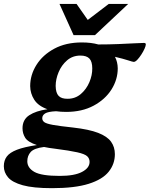

<svg xmlns="http://www.w3.org/2000/svg" viewBox="-92 -750 781 1002"><path d="M179.5 232Q81.5 232 26.8 216.8Q-28 201.5 -50 175.5Q-72 149.5 -72 117.5Q-72 87.5 -56.5 66.8Q-41 46 -3.5 31.5Q34 17 100.5 7Q53.5 -8.5 39.5 -31Q25.5 -53.5 25.5 -80.5Q25.5 -125.5 60.5 -148.5Q95.5 -171.5 155.5 -180Q107.5 -197 86.8 -229.5Q66 -262 65.5 -300.5Q65.5 -359 98.2 -411.2Q131 -463.5 191.5 -496Q252 -528.5 335 -528.5Q384 -528.5 421 -518Q475.5 -518 524.8 -520Q574 -522 609.8 -524Q645.5 -526 659 -526Q669 -526 669 -518.5Q669 -510.5 662.2 -495.5Q655.5 -480.5 645.2 -464.8Q635 -449 624.5 -438Q614 -427 606 -427Q601 -427 576.8 -435Q552.5 -443 508 -453.5Q522 -427 522.5 -393.5Q522.5 -335 489.8 -283Q457 -231 396.5 -198.5Q336 -166 253.5 -166Q225 -166 200.5 -169.5Q158.5 -167.5 143.5 -158Q128.5 -148.5 128.5 -133Q128.5 -120.5 139.2 -112.5Q150 -104.5 184.2 -98.2Q218.5 -92 288.5 -84.5Q373 -75 420.5 -56.5Q468 -38 487.8 -10.2Q507.5 17.5 507.5 54.5Q507.5 106 475.2 146.2Q443 186.5 371 209.2Q299 232 179.5 232ZM261 -234.5Q301 -234.5 330 -259.5Q359 -284.5 374.5 -321.2Q390 -358 389.5 -393Q389.5 -428.5 374.8 -444.2Q360 -460 327.5 -460Q287 -460 258 -435Q229 -410 213.8 -373.2Q198.5 -336.5 198.5 -301.5Q199 -265.5 213.8 -249.8Q228.5 -234 261 -234.5ZM50.5 91.5Q50.5 126 87.2 147Q124 168 220 168Q296.5 168 336 147.2Q375.5 126.5 375.5 95Q375.5 77 362.8 65.2Q350 53.5 311.2 44.8Q272.5 36 194.5 26Q163 22.5 138 17Q86 23.5 68.2 43.2Q50.5 63 50.5 91.5ZM577 -729.5 403.5 -566.5H292L218.5 -729.5H307.5L366 -646L475.5 -729.5Z"/></svg>

Font: Newsreader Caption SemiBold
Style: Italic
Weight: 600
Italic angle: -17°
Designer: Hugues Gentile
Foundry: Production Type
Version: Version 1.001